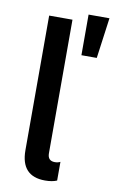

<svg xmlns="http://www.w3.org/2000/svg" viewBox="-87 -809 514 861"><g transform="rotate(10 170.0 -378.5)"><path d="M244.7 -577.4V-762.4H339.8L314.6 -577.4ZM181.1 4.3Q71.4 4.3 71.4 -114.3V-727.3H177.6V-119Q177.6 -84.5 210.2 -84.5Q224.8 -84.5 235.1 -90.2V-5Q213.8 4.3 181.1 4.3Z"/></g></svg>

Font: TID UI Medium
Style: Regular
Weight: 500
Designer: The TID Project Authors
Foundry: Bakken & Bæck
Version: Version 1.001;hotconv 1.0.109;makeotfexe 2.5.65596